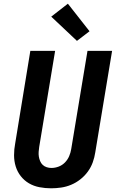

<svg xmlns="http://www.w3.org/2000/svg" viewBox="-20 -1010 640 1038"><path d="M256 8Q224 8 193 2Q162 -4 136.5 -19Q111 -34 92.5 -57.5Q74 -81 65 -110Q56 -139 56 -171Q56 -203 62 -234L144 -735H278L192 -216Q190 -203 189 -189.5Q188 -176 190 -163.5Q192 -151 197 -139Q202 -127 211 -118.5Q220 -110 232.5 -106Q245 -102 258 -102Q278 -102 297.5 -109.5Q317 -117 331.5 -132Q346 -147 354 -166Q362 -185 365 -204L453 -735H586L495 -186Q491 -159 481.5 -132.5Q472 -106 455 -82.5Q438 -59 414.5 -40.5Q391 -22 364.5 -11Q338 0 310.5 4Q283 8 256 8ZM396 -789 257 -920 347 -990 464 -841Z"/></svg>

Font: Iosevka Curly XBdEx
Style: Italic
Weight: 800
Width: 7
Italic angle: -9°
Monospace: yes
Designer: Belleve Invis
Foundry: Belleve Invis
Version: Version 11.1.0; ttfautohint (v1.8.3)